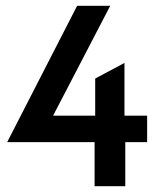

<svg xmlns="http://www.w3.org/2000/svg" viewBox="-20 -645 561 665"><path d="M307.6 0V-152.8H5.6V-154.2L247.2 -625H361.8L163.9 -244.4H309.7V-372.9L411.1 -427.1V-244.4H489.6V-152.8H413.9V0Z"/></svg>

Font: Afacad Flux SemiBold
Style: Regular
Weight: 600
Designer: Kristian Moeller
Foundry: Dicotype
Version: Version 1.100